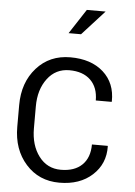

<svg xmlns="http://www.w3.org/2000/svg" viewBox="-60 -947 707 1004"><g transform="rotate(5 293.0 -445.5)"><path d="M442.4 -203.6H524.9L525.9 -201.2Q527.8 -109.4 462.4 -49.6Q397 10.3 289.6 10.3Q182.1 10.3 113.8 -66.2Q45.4 -142.6 45.4 -261.7V-375.5Q45.4 -494.6 113.8 -571.3Q182.1 -647.9 291 -647.9Q399.9 -647.9 464.1 -590.6Q528.3 -533.2 526.4 -437L525.4 -434.6H442.4Q442.4 -502.9 402.6 -541.5Q362.8 -580.1 291.3 -580.1Q219.7 -580.1 176.3 -522.5Q132.8 -464.8 132.8 -376.5V-261.7Q132.8 -172.4 176.3 -115Q219.7 -57.6 291.5 -57.6Q363.3 -57.6 402.8 -95.9Q442.4 -134.3 442.4 -203.6ZM270 -772.9 354.5 -902.3H453.1L335.4 -772.9Z"/></g></svg>

Font: Yantramanav
Style: Regular
Weight: 400
Version: Version 1.000;PS 1.0;hotconv 1.0.72;makeotf.lib2.5.5900; ttf